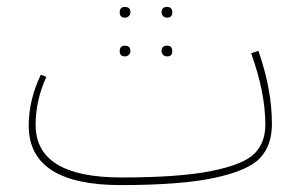

<svg xmlns="http://www.w3.org/2000/svg" viewBox="-20 -523 879 555"><path d="M341 -472Q326 -472 326 -487Q326 -503 341 -503Q357 -503 357 -487Q357 -481 352.5 -476.5Q348 -472 341 -472ZM463 -472Q456 -472 451.5 -476.5Q447 -481 447 -487Q447 -503 463 -503Q478 -503 478 -487Q478 -472 463 -472ZM341 -360Q326 -360 326 -375Q326 -391 341 -391Q357 -391 357 -375Q357 -369 352.5 -364.5Q348 -360 341 -360ZM463 -360Q456 -360 451.5 -364.5Q447 -369 447 -375Q447 -391 463 -391Q478 -391 478 -375Q478 -360 463 -360ZM727 -376Q766 -264 766 -165Q766 -103 732 -66.5Q698 -30 600.5 -9Q503 12 329 12Q63 12 63 -160Q63 -234 98 -307L114 -301Q83 -233 83 -162Q83 -10 331 -10Q497 -10 590 -28.5Q683 -47 715 -78.5Q747 -110 747 -163Q747 -255 706 -369Z"/></svg>

Font: FiraGO Thin
Style: Regular
Weight: 100
Designer: bBox Type
Foundry: bBox Type GmbH
Version: Version 1.001;PS 001.001;hotconv 1.0.88;makeotf.lib2.5.64775